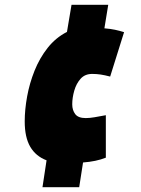

<svg xmlns="http://www.w3.org/2000/svg" viewBox="-20 -674 586 800"><path d="M157 106 174 -6Q129 -23 106 -62.5Q83 -102 83 -168Q83 -217 93 -272Q103 -327 124 -379.5Q145 -432 178.5 -474.5Q212 -517 259 -541L278 -654H431L415 -556Q440 -554 459 -550Q478 -546 497 -540L439 -355Q416 -361 399 -363.5Q382 -366 364 -366Q334 -366 316 -346Q298 -326 289.5 -296.5Q281 -267 281 -239Q281 -215 293.5 -198.5Q306 -182 337 -182Q354 -182 374 -185.5Q394 -189 421 -194V-17Q401 -9 377 -4Q353 1 326 3L310 106Z"/></svg>

Font: Georama SemiCondensed Black
Style: Italic
Weight: 900
Width: 4
Italic angle: -9°
Designer: Jean-Baptiste Levee
Foundry: Production Type
Version: Version 1.000